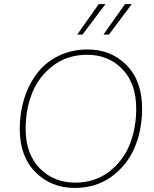

<svg xmlns="http://www.w3.org/2000/svg" viewBox="-20 -913 758 943"><path d="M359 -743 465 -893H498L385 -743ZM488 -743 594 -893H627L515 -743ZM347 10Q231 10 154 -67.5Q77 -145 77 -280Q77 -358 98.5 -427.5Q120 -497 161 -551.5Q202 -606 266.5 -638Q331 -670 411 -670Q526 -670 602 -592.5Q678 -515 678 -380Q678 -276 641.5 -189Q605 -102 528.5 -46Q452 10 347 10ZM349 -16Q444 -16 513.5 -68Q583 -120 616 -201Q649 -282 649 -379Q649 -503 581 -573.5Q513 -644 408 -644Q312 -644 242 -591.5Q172 -539 139 -458.5Q106 -378 106 -281Q106 -157 175 -86.5Q244 -16 349 -16Z"/></svg>

Font: Elaine Sans ExtraLight
Style: Italic
Weight: 275
Italic angle: -13°
Designer: Wei Huang
Foundry: Wei Huang
Version: Version 2.001;December 24, 2019;FontCreator 12.0.0.2547 64-b